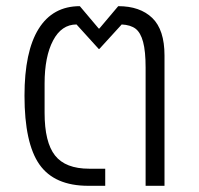

<svg xmlns="http://www.w3.org/2000/svg" viewBox="-20 -600 642 620"><path d="M265.1 0Q155.8 0 107.4 -68.8Q59.1 -137.7 59.1 -291Q59.1 -433.6 104.7 -506.8Q150.4 -580.1 237.8 -580.1L298.8 -507.8H300.8L361.8 -580.1Q432.1 -580.1 471.7 -542Q511.2 -503.9 511.2 -420.9V0H450.2V-381.8Q450.2 -434.6 442.1 -464.6Q434.1 -494.6 418 -507.1Q401.9 -519.5 373 -521L300.8 -441.9H298.8L227.1 -521Q178.7 -521 151.4 -469.2Q124 -417.5 124 -330.1V-235.8Q124 -140.6 157.7 -97.9Q191.4 -55.2 268.1 -55.2H319.8V0Z"/></svg>

Font: Anuphan Light
Style: Regular
Weight: 300
Designer: Mike Abbink, Paul van der Laan, Pieter van Rosmalen, Mint Tantisuwanna
Foundry: Bold Monday; Cadson Demak
Version: Version 3.002;hotconv 1.0.109;makeotfexe 2.5.65596